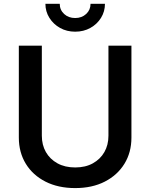

<svg xmlns="http://www.w3.org/2000/svg" viewBox="-20 -964 778 995"><path d="M369.6 10.7Q281.7 10.7 215.8 -22.7Q149.9 -56.2 113.8 -115.2Q77.6 -174.3 77.6 -251V-727.5H196.8V-260.7Q196.8 -212.9 217.8 -176Q238.8 -139.2 277.6 -117.7Q316.4 -96.2 369.6 -96.2Q422.9 -96.2 461.4 -117.7Q500 -139.2 521 -176Q542 -212.9 542 -260.7V-727.5H661.1V-251Q661.1 -174.3 624.8 -115.2Q588.4 -56.2 522.9 -22.7Q457.5 10.7 369.6 10.7ZM369.6 -799.8Q326.2 -799.8 291.5 -819.1Q256.8 -838.4 236.1 -871.3Q215.3 -904.3 215.3 -944.3H289.6Q289.6 -912.6 312.3 -891.6Q335 -870.6 369.6 -870.6Q403.8 -870.6 426.5 -891.6Q449.2 -912.6 449.2 -944.3H523.9Q523.9 -904.3 503.4 -871.3Q482.9 -838.4 448 -819.1Q413.1 -799.8 369.6 -799.8Z"/></svg>

Font: Inter
Style: 540
Weight: 540
Designer: Rasmus Andersson
Foundry: rsms
Version: Version 4.001;git-66647c0bb